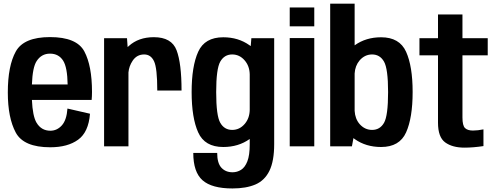

<svg xmlns="http://www.w3.org/2000/svg" viewBox="-20 -805 2728 1056"><path d="M256.5 5Q110 5 66.5 -76.2Q23 -157.5 23 -296.5Q23 -443 67 -522Q111 -601 255 -601Q402 -601 444 -522Q486 -443 486 -299.5Q486 -275 484 -255.5H155.5Q159.5 -166 181 -130Q207.5 -86 257 -86Q293.5 -86 320 -115.2Q346.5 -144.5 351 -208L475 -179.5Q467 -78 409.5 -36.5Q352 5 256.5 5ZM155.5 -340.5H352Q350.5 -434.5 327.5 -471Q303 -510 255 -510Q208 -510 181.5 -469Q159 -435 155.5 -340.5Z M845 -307Q845 -431 827.2 -468.2Q809.5 -505.5 773 -505.5Q732.5 -505.5 709.5 -471Q689.5 -441 686.5 -406.5V0H552.5V-595H678.5L682 -546Q685 -549 688.5 -552Q742 -600.5 826 -600.5Q924 -600.5 951.2 -528.5Q978.5 -456.5 978.5 -307Z M1258.5 231.5Q1145 231.5 1094 186.5Q1043 141.5 1043 36H1174.5Q1174.5 92.5 1197.8 117.5Q1221 142.5 1259 142.5Q1284.5 142.5 1306 129Q1327.5 115.5 1340.5 82.2Q1353.5 49 1353.5 -10.5V-40.5Q1353 -40.5 1352.5 -40Q1291 3.5 1208 3.5Q1106 3.5 1070 -76.8Q1034 -157 1034 -299Q1034 -440.5 1070 -520.2Q1106 -600 1208 -600Q1291 -600 1352.5 -556Q1356 -554 1359 -551.5L1362.5 -595H1488V-12.5Q1488 81 1461.8 134.5Q1435.5 188 1384.5 209.8Q1333.5 231.5 1258.5 231.5ZM1353.5 -396Q1352.5 -442 1325.5 -473Q1297.5 -505.5 1257 -505.5Q1214 -505.5 1191.5 -466.2Q1169 -427 1169 -298.5Q1169 -168.5 1191.5 -129.5Q1214 -90.5 1257 -90.5Q1297.5 -90.5 1325.5 -123Q1352.5 -154 1353.5 -200.5Z M1573.5 0V-595.5H1708.5V0ZM1573.5 -764H1708.5V-660H1573.5Z M1796 0V-785H1930.5V-555.5Q1930.5 -556 1931 -556Q1992.5 -600 2076 -600Q2177.5 -600 2213.5 -520.2Q2249.5 -440.5 2249.5 -299Q2249.5 -157 2213.5 -76.8Q2177.5 3.5 2076 3.5Q1992.5 3.5 1931 -40Q1927.5 -42.5 1924 -45.5L1915.5 0ZM1930.5 -401V-195.5Q1933 -151.5 1958 -122.5Q1986.5 -90.5 2026.5 -90.5Q2069.5 -90.5 2092 -129.2Q2114.5 -168 2114.5 -298.5Q2114.5 -427 2092 -466.2Q2069.5 -505.5 2026.5 -505.5Q1986.5 -505.5 1958 -473Q1933 -443.5 1930.5 -401Z M2535 7Q2468 7 2428.5 -21.8Q2389 -50.5 2389 -130V-500.5H2287V-595H2389V-725.5H2523.5V-595H2662.5V-500.5H2523.5V-159Q2523.5 -114 2537.8 -100.5Q2552 -87 2581 -87Q2608 -87 2639 -93.5V-1.5Q2582 7 2535 7Z"/></svg>

Font: Anybody SemiBold
Style: Regular
Weight: 600
Designer: Tyler Finck
Foundry: Etcetera Type Company
Version: Version 1.010; ttfautohint (v1.8.3) -l 8 -r 50 -G 200 -x 14 